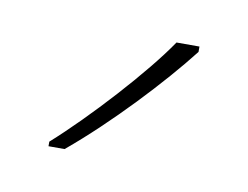

<svg xmlns="http://www.w3.org/2000/svg" viewBox="-35 -810 319 247"><g transform="rotate(10 124.5 -686.0)"><path d="M209 -759V-766H179C150 -723 85 -652 40 -612V-606H61C114 -650 174 -714 209 -759Z"/></g></svg>

Font: Noto Sans Gurmukhi UI Thin
Style: Regular
Weight: 100
Designer: Jelle Bosma - Monotype Design Team
Foundry: Monotype Imaging Inc.
Version: Version 2.004